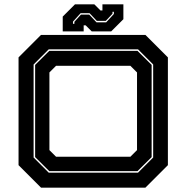

<svg xmlns="http://www.w3.org/2000/svg" viewBox="-20 -860 854 880"><path d="M168 0 65 -103V-597L168 -700H646.5L749.5 -597V-103L646.5 0ZM203.5 -68.5H612.5L682 -138V-564.5L612.5 -634H203.5L134 -564.5V-138ZM206 -75.5 141 -140V-562.5L206 -627H610L675 -562.5V-140L610 -75.5ZM237 -141.5H577.5L608 -172V-528L577.5 -558.5H237L206.5 -528V-172ZM267.5 -716V-784L323.5 -840H412.5L440.5 -812H449.5V-840H545.5V-772L489.5 -716H400.5L372.5 -744H363.5V-716ZM314.5 -751H321V-760L351 -793H389L422.5 -757.5H466.5L502 -796V-806H495.5V-797L465 -764.5H423.5L390.5 -799.5H349.5L314.5 -761Z"/></svg>

Font: Tourney Expanded ExtraBold
Style: Regular
Weight: 800
Width: 7
Designer: Tyler Finck
Foundry: Etcetera Type Co
Version: Version 1.010; ttfautohint (v1.8.3)